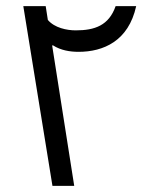

<svg xmlns="http://www.w3.org/2000/svg" viewBox="-20 -606 500 626"><path d="M56 -586 151 0H222L150 -458H153C178 -442 208 -437 236 -437C317 -437 399 -472 424 -586H357C335 -523 289 -507 227 -507C198 -507 158 -515 136 -541L129 -586Z"/></svg>

Font: Noto Sans Syriac Western
Style: Regular
Weight: 400
Designer: Patrick Giasson and the Monotype Design Team
Foundry: Monotype Imaging Inc.
Version: Version 3.000